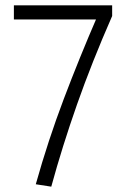

<svg xmlns="http://www.w3.org/2000/svg" viewBox="-20 -695 476 719"><path d="M172 4 114 -5Q160 -169 218.5 -323.5Q277 -478 345 -635L349 -622H32V-675H400V-635Q324 -462 268.5 -304Q213 -146 172 4Z"/></svg>

Font: Yaldevi Light
Style: Regular
Weight: 300
Designer: Sol Matas, Rajitha Manaperi, Kosala Senevirathne
Foundry: Mooniak
Version: Version 1.100